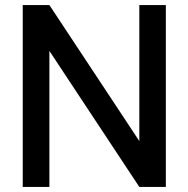

<svg xmlns="http://www.w3.org/2000/svg" viewBox="-20 -740 746 760"><path d="M175.5 0V-538.5L531.5 0H636.5V-720H531.5V-181.5L175.5 -720H70V0Z"/></svg>

Font: Vela Sans SemBd
Style: Regular
Weight: 600
Designer: Principal design: Mikhail Sharanda - project Manrope.
Design modification: Ravid Balaliev
Foundry: Mikhail Sharanda
Version: Version 1.001